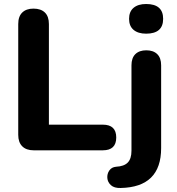

<svg xmlns="http://www.w3.org/2000/svg" viewBox="-20 -750 883 958"><path d="M148 0Q111 0 91 -20Q71 -40 71 -77V-630Q71 -668 91 -687.5Q111 -707 147 -707Q184 -707 204 -687.5Q224 -668 224 -630V-128H493Q560 -128 560 -64Q560 0 493 0ZM582 188Q550 189 533.5 174Q517 159 515.5 138Q514 117 525.5 100.5Q537 84 559 82Q599 80 617.5 61Q636 42 636 2V-424Q636 -461 655.5 -480Q675 -499 710 -499Q745 -499 764.5 -480Q784 -461 784 -424V-11Q784 184 582 188ZM709 -582Q669 -582 646.5 -601Q624 -620 624 -656Q624 -692 646.5 -711Q669 -730 709 -730Q794 -730 794 -656Q794 -582 709 -582Z"/></svg>

Font: Chiron GoRound TC
Style: Bold
Weight: 700
Designer: Ryoko NISHIZUKA 西塚涼子 (kana, bopomofo & ideographs); Paul D. Hunt (Latin, Greek & Cyrillic); Sandoll Communications 산돌커뮤니
Foundry: Adobe
Version: Version 1.000;hotconv 1.1.1;makeotfexe 2.6.0